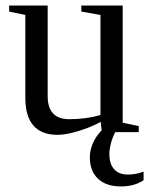

<svg xmlns="http://www.w3.org/2000/svg" viewBox="-20 -479 540 696"><path d="M152.8 -130.9Q152.8 -46.9 231 -46.9Q291.5 -46.9 344.2 -62V-424.8L274.9 -437V-459H424.8V-34.2L482.9 -22V0H349.1L345.2 -37.1Q310.5 -18.1 265.1 -4.2Q219.7 9.8 189 9.8Q71.8 9.8 71.8 -125V-424.8L13.2 -437V-459H152.8ZM418.5 196.8Q364.3 196.8 335 168.7Q305.7 140.6 305.7 90.8Q305.7 64.9 317.1 39.3Q328.6 13.7 349.6 -7.8H402.8Q391.6 8.3 384 33.7Q376.5 59.1 376.5 79.1Q376.5 115.2 393.8 134.5Q411.1 153.8 443.8 153.8Q473.1 153.8 500.5 143.1V174.3Q467.3 196.8 418.5 196.8Z"/></svg>

Font: Times New Roman
Style: Regular
Weight: 400
Designer: Steve Matteson
Foundry: Ascender Corporation
Version: Version 2.00.3